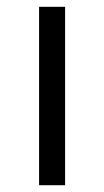

<svg xmlns="http://www.w3.org/2000/svg" viewBox="-20 -546 307 566"><path d="M95.2 -525.9H171.9V0H95.2Z"/></svg>

Font: Montserrat-Arabic Light
Style: Regular
Weight: 300
Designer: Mohamed Gaber
Foundry: Kief Type Foundry
Version: Version 5.008;PS 005.008;hotconv 1.0.88;makeotf.lib2.5.64775